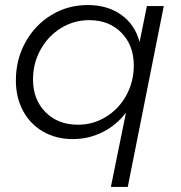

<svg xmlns="http://www.w3.org/2000/svg" viewBox="-20 -548 720 762"><path d="M43 -229Q43 -312 81 -380.5Q119 -449 184 -488.5Q249 -528 328 -528Q407 -528 461.5 -489Q516 -450 534 -381L563 -524H630L487 194H420L480 -101Q442 -51 387 -23.5Q332 4 269 4Q203 4 151.5 -25.5Q100 -55 71.5 -108Q43 -161 43 -229ZM511 -288Q511 -368 462 -418Q413 -468 334 -468Q273 -468 222 -436.5Q171 -405 141 -351Q111 -297 111 -233Q111 -153 160.5 -103Q210 -53 290 -53Q350 -53 401 -84.5Q452 -116 481.5 -170Q511 -224 511 -288Z"/></svg>

Font: TypoPRO Montserrat Alternates
Style: Italic
Weight: 300
Italic angle: -11.3°
Designer: Julieta Ulanovsky
Foundry: Julieta Ulanovsky
Version: Version 6.001